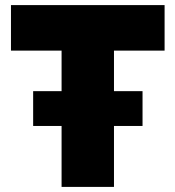

<svg xmlns="http://www.w3.org/2000/svg" viewBox="-20 -733 688 753"><path d="M221.5 0V-239H110V-375.5H221.5V-534.5H23V-713H625.5V-534.5H427V-375.5H539V-239H427V0Z"/></svg>

Font: Commissioner ExtraBold
Style: Regular
Weight: 800
Designer: Kostas Bartsokas
Foundry: Kostas Bartsokas
Version: Version 1.000; ttfautohint (v1.8.3)